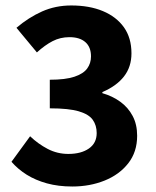

<svg xmlns="http://www.w3.org/2000/svg" viewBox="-20 -667 568 699"><path d="M243.2 12Q192.2 12 150.6 0.5Q108.9 -11.1 77 -31.1Q45.1 -51.2 21.8 -78L89.6 -170.9Q118.6 -143.2 153.5 -124.9Q188.5 -106.6 228.7 -106.6Q275.3 -106.6 303.6 -126.3Q332 -146 332 -182.5Q332 -210.4 317.9 -230.5Q303.9 -250.7 267.3 -261.6Q230.8 -272.6 161.3 -272.6V-376.7Q218.3 -376.7 251 -387.7Q283.6 -398.6 297.4 -417.6Q311.3 -436.6 311.3 -461.7Q311.3 -495.7 290.7 -513.7Q270.2 -531.7 232.9 -531.7Q199.5 -531.7 171.6 -517.3Q143.7 -502.9 114.3 -476.2L39.9 -565.8Q84.2 -603.5 133.1 -625.3Q182.1 -647.1 239.5 -647.1Q305.5 -647.1 354.6 -626.6Q403.7 -606.1 431.2 -567.6Q458.6 -529 458.6 -472.8Q458.6 -423.6 431.4 -388.7Q404.1 -353.7 352.7 -331.8V-327.8Q389.5 -317.3 418 -296.5Q446.6 -275.8 462.9 -244.9Q479.3 -214 479.3 -172.9Q479.3 -113.8 446.9 -72.5Q414.5 -31.2 360.8 -9.6Q307.1 12 243.2 12Z"/></svg>

Font: Source Sans Variable
Style: Regular
Weight: 200
Designer: Paul D. Hunt
Foundry: Adobe Systems Incorporated
Version: Version 3.006;hotconv 1.0.111;makeotfexe 2.5.65597